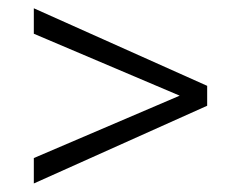

<svg xmlns="http://www.w3.org/2000/svg" viewBox="-20 -550 559 457"><path d="M60.5 -530.3 473.1 -345.7V-298.3L60.5 -113.3V-173.8L407.7 -322.3L60.5 -469.7Z"/></svg>

Font: Mardoto Light
Style: Regular
Weight: 400
Designer: Christian Robertson, Vahan Hovhannisyan
Foundry: Google
Version: Version 1.000